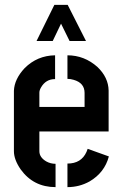

<svg xmlns="http://www.w3.org/2000/svg" viewBox="-20 -768 504 788"><path d="M129.9 -599.6 203.1 -748H257.8L333 -599.6H265.6L230.5 -670.9L196.3 -599.6ZM37.1 -147.5V-395.5Q39.1 -443.4 81.1 -488.3Q132.8 -540 206.1 -541V-443.4Q168 -443.4 148.4 -409.2Q141.6 -397.5 141.6 -387.7V-329.1H327.1V-386.7Q327.1 -427.7 282.2 -440.4Q269.5 -444.3 256.8 -444.3V-541Q326.2 -541 379.9 -493.2Q424.8 -450.2 425.8 -396.5V-228.5H141.6V-147.5Q141.6 -122.1 169.9 -105.5Q187.5 -95.7 208 -95.7V0Q117.2 0 64.5 -73.2Q37.1 -113.3 37.1 -147.5ZM256.8 0V-96.7Q313.5 -96.7 335 -144.5Q337.9 -151.4 339.8 -157.2L426.8 -126Q409.2 -59.6 347.7 -23.4Q305.7 0 256.8 0Z"/></svg>

Font: Post No Bills Colombo
Style: Bold
Weight: 800
Designer: Kosala Senevirathne, Siva Puranthara, Lasantha Premarathna, Tharique Azeez
Foundry: Mooniak
Version: Version 1.220 ; ttfautohint (v1.5)